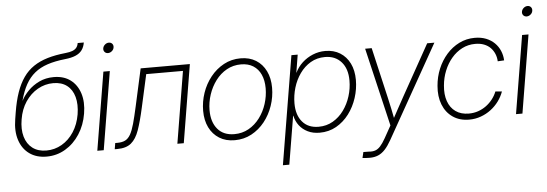

<svg xmlns="http://www.w3.org/2000/svg" viewBox="-56 -902 3650 1281"><g transform="rotate(-5 1769.5 -261.5)"><path d="M226.1 9.3Q158.2 9.3 111.6 -24.2Q64.9 -57.6 45.2 -117.7Q25.4 -177.7 38.6 -257.3L45.9 -302.7Q58.1 -378.4 78.1 -435.5Q98.1 -492.7 127.2 -533.9Q156.2 -575.2 196.5 -602.3Q236.8 -629.4 289.8 -645.3Q342.8 -661.1 410.6 -668Q439.5 -670.9 457.5 -677.7Q475.6 -684.6 485.4 -696.8Q495.1 -709 498 -727.5H539.1Q534.2 -697.3 519 -676.8Q503.9 -656.2 476.1 -644.3Q448.2 -632.3 405.3 -627.9Q336.9 -620.6 286.4 -603.8Q235.8 -586.9 200 -557.6Q164.1 -528.3 139.4 -483.9Q114.7 -439.5 98.1 -377.4H99.1Q116.2 -410.6 147.2 -442.1Q178.2 -473.6 221.4 -494.4Q264.6 -515.1 318.8 -515.1Q385.7 -515.1 430.4 -481.7Q475.1 -448.2 493.7 -389.6Q512.2 -331.1 499.5 -254.9Q486.8 -178.2 448 -118.4Q409.2 -58.6 351.8 -24.7Q294.4 9.3 226.1 9.3ZM228 -31.2Q283.7 -31.2 331.5 -58.8Q379.4 -86.4 412.1 -136.7Q444.8 -187 456.1 -253.4Q466.8 -319.8 453.1 -369.9Q439.5 -419.9 403.6 -447.5Q367.7 -475.1 312 -475.1Q256.3 -475.1 207.5 -447.3Q158.7 -419.4 125.2 -369.4Q91.8 -319.3 81.1 -252.9Q69.8 -187 84.2 -137Q98.6 -86.9 135.5 -59.1Q172.4 -31.2 228 -31.2Z M565.9 0 652.3 -522.5H695.3L608.9 0ZM693.8 -643.1Q679.7 -643.1 671.1 -653.3Q662.6 -663.6 665 -677.7Q667.5 -691.9 679.2 -701.9Q690.9 -711.9 705.1 -711.9Q719.7 -711.9 728 -701.9Q736.3 -691.9 733.9 -677.2Q731.9 -663.1 720 -653.1Q708 -643.1 693.8 -643.1Z M682.6 0 689.5 -41H703.6Q735.8 -41 756.6 -51.5Q777.3 -62 792 -87.9Q806.6 -113.8 819.1 -158.7Q831.5 -203.6 846.7 -272.5L901.9 -522.5H1231.4L1145 0H1102.1L1181.6 -481H935.5L886.7 -261.2Q866.7 -170.4 846.4 -112.8Q826.2 -55.2 792.7 -27.6Q759.3 0 699.7 0Z M1485.8 9.8Q1426.3 9.8 1382.8 -17.3Q1339.4 -44.4 1315.9 -92.3Q1292.5 -140.1 1292.5 -203.6Q1292.5 -265.1 1312.5 -323.5Q1332.5 -381.8 1369.9 -428.7Q1407.2 -475.6 1458.5 -503.4Q1509.8 -531.2 1571.3 -531.2Q1630.9 -531.2 1674.1 -504.4Q1717.3 -477.5 1740.7 -429.4Q1764.2 -381.3 1764.2 -317.9Q1764.2 -255.9 1744.1 -197.3Q1724.1 -138.7 1687 -92Q1649.9 -45.4 1598.9 -17.8Q1547.9 9.8 1485.8 9.8ZM1486.8 -30.8Q1540 -30.8 1583.3 -55.2Q1626.5 -79.6 1657.5 -121.1Q1688.5 -162.6 1704.8 -213.9Q1721.2 -265.1 1721.2 -317.9Q1721.2 -370.6 1703.6 -409.4Q1686 -448.2 1652.3 -469.5Q1618.7 -490.7 1570.8 -490.7Q1518.1 -490.7 1474.9 -466.6Q1431.6 -442.4 1400.6 -401.1Q1369.6 -359.9 1352.5 -308.3Q1335.4 -256.8 1335.4 -203.1Q1335.4 -124.5 1375 -77.6Q1414.6 -30.8 1486.8 -30.8Z M1791 204.1 1911.6 -522.5H1953.6L1934.1 -403.3H1935.1Q1953.1 -440.9 1984.1 -469.5Q2015.1 -498 2054.9 -514.4Q2094.7 -530.8 2138.7 -530.8Q2195.3 -530.8 2237.3 -504.6Q2279.3 -478.5 2302.5 -431.4Q2325.7 -384.3 2325.7 -320.8Q2325.7 -259.8 2306.6 -200.9Q2287.6 -142.1 2252 -94.7Q2216.3 -47.4 2166.5 -19Q2116.7 9.3 2054.7 9.3Q2009.8 9.3 1975.3 -7.6Q1940.9 -24.4 1918.9 -53.2Q1897 -82 1889.2 -119.1H1887.7L1834 204.1ZM2051.3 -30.8Q2104.5 -30.8 2147.2 -55.7Q2189.9 -80.6 2220.2 -122.3Q2250.5 -164.1 2266.6 -215.6Q2282.7 -267.1 2282.7 -320.3Q2282.7 -399.9 2242.2 -445.3Q2201.7 -490.7 2133.3 -490.7Q2079.1 -490.7 2036.6 -465.6Q1994.1 -440.4 1964.4 -398.4Q1934.6 -356.4 1919.2 -304.7Q1903.8 -252.9 1903.8 -200.2Q1903.8 -122.1 1942.6 -76.4Q1981.4 -30.8 2051.3 -30.8Z M2324.2 202.1 2333.5 163.1 2370.6 163.6Q2394.5 166 2412.8 159.9Q2431.2 153.8 2447.5 135.7Q2463.9 117.7 2482.4 85L2528.8 2L2405.3 -522.5H2449.2L2527.8 -182.6Q2536.6 -144 2544.7 -105.7Q2552.7 -67.4 2560.1 -28.8H2547.4Q2568.4 -67.4 2589.1 -105.7Q2609.9 -144 2631.3 -182.6L2820.8 -522.5H2869.1L2518.6 99.6Q2497.1 137.7 2475.6 160.9Q2454.1 184.1 2429.2 194.6Q2404.3 205.1 2373 205.1Q2358.9 205.1 2348.4 204.3Q2337.9 203.6 2324.2 202.1Z M3056.2 9.3Q2992.2 9.3 2946.8 -22Q2901.4 -53.2 2879.9 -107.9Q2858.4 -162.6 2864.7 -233.4Q2869.6 -293.5 2891.8 -346.9Q2914.1 -400.4 2950.7 -441.9Q2987.3 -483.4 3035.4 -507.3Q3083.5 -531.2 3140.1 -531.2Q3182.1 -531.2 3215.3 -518.1Q3248.5 -504.9 3272 -481.7Q3295.4 -458.5 3308.1 -428.5Q3320.8 -398.4 3322.3 -364.3L3279.3 -361.8Q3278.3 -388.2 3268.6 -411.6Q3258.8 -435.1 3241.5 -452.9Q3224.1 -470.7 3198.5 -480.7Q3172.9 -490.7 3139.6 -490.7Q3091.8 -490.7 3051.5 -470Q3011.2 -449.2 2980.7 -413.3Q2950.2 -377.4 2931.2 -330.6Q2912.1 -283.7 2907.7 -231.9Q2901.9 -172.4 2917.7 -127Q2933.6 -81.5 2969.2 -56.4Q3004.9 -31.2 3057.1 -31.2Q3090.8 -31.2 3120.4 -41.5Q3149.9 -51.8 3174.3 -69.8Q3198.7 -87.9 3217 -111.6Q3235.4 -135.3 3246.1 -162.6L3289.6 -158.7Q3277.3 -124.5 3255.1 -94.2Q3232.9 -64 3202.4 -40.8Q3171.9 -17.6 3134.8 -4.2Q3097.7 9.3 3056.2 9.3Z M3370.1 0 3456.5 -522.5H3499.5L3413.1 0ZM3498 -643.1Q3483.9 -643.1 3475.3 -653.3Q3466.8 -663.6 3469.2 -677.7Q3471.7 -691.9 3483.4 -701.9Q3495.1 -711.9 3509.3 -711.9Q3523.9 -711.9 3532.2 -701.9Q3540.5 -691.9 3538.1 -677.2Q3536.1 -663.1 3524.2 -653.1Q3512.2 -643.1 3498 -643.1Z"/></g></svg>

Font: Inter 28pt ExtraLight
Style: Italic
Weight: 250
Italic angle: -9.3988°
Designer: Rasmus Andersson
Foundry: rsms
Version: Version 4.001;git-66647c0bb